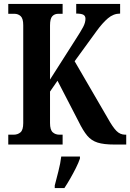

<svg xmlns="http://www.w3.org/2000/svg" viewBox="-20 -734 661 975"><path d="M22 0V-50H49Q70 -50 84 -62Q98 -74 98 -109V-606Q98 -640 85 -652Q72 -664 53 -664H22V-714H298V-664H276Q257 -664 245.5 -651.5Q234 -639 234 -605V-330L366 -537Q390 -574 402 -596.5Q414 -619 414 -639Q414 -653 403.5 -659Q393 -665 367 -665V-714H590V-665Q556 -665 528 -641Q500 -617 471 -577L359 -423L527 -134Q552 -89 571 -69.5Q590 -50 616 -50H621V0H561Q507 0 475.5 -10Q444 -20 423 -45Q402 -70 379 -117L272 -324L234 -269V-109Q234 -75 247.5 -62.5Q261 -50 282 -50H298V0ZM258 208Q266 177 276.5 136Q287 95 291 61H386V71Q379 92 365.5 119Q352 146 336.5 173Q321 200 307 221H258Z"/></svg>

Font: Noto Serif Ethiopic ExtraCondensed
Style: Bold
Weight: 700
Width: 2
Designer: Monotype Design Team
Foundry: Monotype Imaging Inc.
Version: Version 2.102; ttfautohint (v1.8.4.7-5d5b)